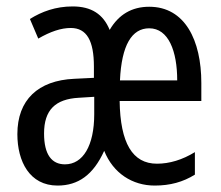

<svg xmlns="http://www.w3.org/2000/svg" viewBox="-20 -567 688 597"><path d="M444 -546C390 -546 349 -522 321 -474C301 -523 264 -547 206 -547C153 -547 110 -531 73 -508L99 -447C137 -469 170 -480 200 -480C250 -480 272 -440 272 -360V-325L211 -322C98 -317 34 -256 34 -150C34 -65 72 10 159 10C223 10 270 -23 304 -98C332 -28 392 10 461 10C509 10 549 -1 586 -24V-94C547 -70 507 -58 468 -58C392 -58 354 -122 352 -253H606V-309C606 -442 555 -546 444 -546ZM444 -479C504 -479 531 -408 531 -317H353C358 -427 390 -479 444 -479ZM225 -263 273 -266V-212C273 -114 238 -56 182 -56C141 -56 117 -86 117 -152C117 -225 152 -259 225 -263Z"/></svg>

Font: Noto Sans Gujarati ExtraCondensed
Style: Regular
Weight: 400
Width: 2
Designer: Jelle Bosma - Monotype Design Team, Universal Thirst
Foundry: Monotype Imaging Inc.
Version: Version 2.106